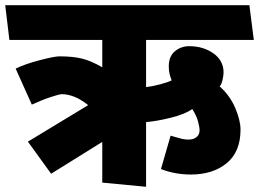

<svg xmlns="http://www.w3.org/2000/svg" viewBox="-31 -700 993 736"><path d="M361 0V-156L165 -34L76 -157Q133 -191 191.5 -227Q250 -263 307 -297Q278 -320 253 -329.5Q228 -339 206 -339Q197 -339 163.5 -328Q130 -317 91 -299L29 -437Q66 -455 122 -469.5Q178 -484 197 -484Q248 -484 283 -475.5Q318 -467 361 -442V-547H5Q1 -581 -3 -613.5Q-7 -646 -11 -680H925L942 -547H529V-366Q554 -369 584 -377Q614 -385 627 -392Q622 -404 619 -417Q616 -430 616 -446Q616 -484 639.5 -503.5Q663 -523 694 -523Q748 -523 787 -495.5Q826 -468 826 -422Q826 -411 822 -393.5Q818 -376 811 -369Q851 -333 871 -285.5Q891 -238 891 -203Q891 -118 838 -74.5Q785 -31 701 -31Q672 -31 643 -36Q614 -41 586 -52L623 -180L633 -177Q657 -170 667.5 -167.5Q678 -165 692 -165Q711 -165 722.5 -174.5Q734 -184 734 -200Q734 -213 728 -235Q722 -257 706 -282Q678 -262 623 -248.5Q568 -235 529 -232V16Z"/></svg>

Font: Palanquin Dark SemiBold
Style: Regular
Weight: 600
Designer: Pria Ravichandran
Version: Version 1.001